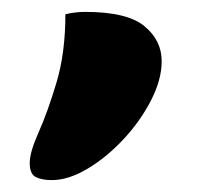

<svg xmlns="http://www.w3.org/2000/svg" viewBox="-20 -172 340 323"><path d="M67 131Q51 131 40.5 126Q30 121 30 102Q30 84 45 50.5Q60 17 75 -33Q90 -83 90 -148Q107 -152 123 -152Q194 -152 223 -128Q252 -104 252 -69Q252 -38 234 -3Q216 32 187.5 62.5Q159 93 127 112Q95 131 67 131Z"/></svg>

Font: Protest Riot
Style: Regular
Weight: 400
Designer: Octavio Pardo
Foundry: Ashler Design
Version: Version 2.005; ttfautohint (v1.8.4.7-5d5b)